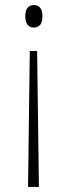

<svg xmlns="http://www.w3.org/2000/svg" viewBox="-20 -563 268 760"><path d="M113 -543C96 -543 80 -532 80 -499C80 -465 96 -454 113 -454C133 -454 148 -465 148 -499C148 -532 133 -543 113 -543ZM127 -361H98L91 177H134Z"/></svg>

Font: Noto Serif Lao ExtraCondensed ExtraLight
Style: Regular
Weight: 200
Width: 2
Designer: Monotype Design Team
Foundry: Monotype Imaging Inc.
Version: Version 2.003